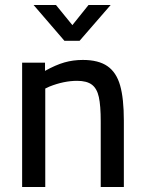

<svg xmlns="http://www.w3.org/2000/svg" viewBox="-20 -752 582 772"><path d="M69 0ZM69 -500H161V-467Q204 -491 239 -501Q274 -511 313 -511Q376 -511 412 -486Q448 -461 463 -408.5Q478 -356 478 -266V0H385V-264Q385 -327 377.5 -361.5Q370 -396 349.5 -411.5Q329 -427 290 -427Q237 -427 179 -404L162 -396V0H69ZM205 -732 271 -651 336 -732H425L300 -588H239L115 -732Z"/></svg>

Font: sheba-seeBold
Style: Regular
Weight: 600
Designer: Mohamed Galeb, the designers
Foundry: Kief Type Foundry
Version: Version 2.010; ttfautohint (v1.5.33-1714) -l 8 -r 50 -G 200 